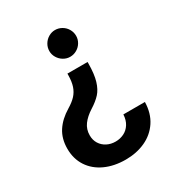

<svg xmlns="http://www.w3.org/2000/svg" viewBox="-174 -642 867 942"><g transform="rotate(-30 259.5 -170.5)"><path d="M242.2 -108.4Q207.5 -86.4 188.2 -60.3Q168.9 -34.2 168.9 0Q168.9 26.9 181.6 47.1Q194.3 67.4 216.1 78.6Q237.8 89.8 264.6 89.8Q290 89.8 312 79.1Q334 68.4 347.9 46.4Q361.8 24.4 363.3 -6.8H485.4Q483.9 56.6 454.1 101.3Q424.3 146 374.5 168.7Q324.7 191.4 263.7 191.4Q198.2 191.4 147.7 168.2Q97.2 145 69.1 102.1Q41 59.1 41 2Q41 -54.7 67.6 -95.7Q94.2 -136.7 144.5 -167Q173.8 -184.6 191.2 -203.4Q208.5 -222.2 216.8 -247.1Q225.1 -272 225.6 -308.6V-317.4H339.8V-308.6Q339.4 -248.5 328.1 -211.4Q316.9 -174.3 296.6 -152.1Q276.4 -129.9 242.2 -108.4ZM355.5 -457Q355.5 -437 345.2 -419.7Q335 -402.3 317.4 -392.1Q299.8 -381.8 279.3 -381.8Q259.8 -381.8 242.4 -392.1Q225.1 -402.3 214.6 -419.7Q204.1 -437 204.1 -457Q204.1 -477.5 214.6 -495.1Q225.1 -512.7 242.4 -522.9Q259.8 -533.2 279.3 -533.2Q299.8 -533.2 317.4 -522.9Q335 -512.7 345.2 -495.1Q355.5 -477.5 355.5 -457Z"/></g></svg>

Font: Pretendard Std SemiBold
Style: Regular
Weight: 600
Designer: Base glyphs from Inter by Rasmus Andersson; Hangeul glyphs from Noto Sans CJK(Source Han Sans) by Jang Soo-young and Kan
Foundry: Kil Hyung-jin
Version: Version 1.309